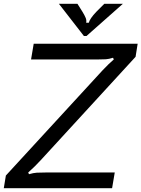

<svg xmlns="http://www.w3.org/2000/svg" viewBox="-49 -994 747 1014"><path d="M-29 0 -18 -67 493 -623Q526 -658 552 -680L548 -689Q526 -682 510 -681Q494 -680 469 -680H115L129 -763H678L667 -694L167 -149Q137 -116 100 -83L104 -74Q128 -81 145.5 -82Q163 -83 191 -83H557L543 0ZM394 -804 262 -974H360L387 -931Q398 -913 403.5 -899.5Q409 -886 406 -874H420Q425 -895 459 -931L502 -974H600L408 -804Z"/></svg>

Font: Open Sauce Sans
Style: Italic
Weight: 400
Italic angle: -10°
Designer: Alfredo Marco Pradil
Foundry: Creative Sauce Fz LLC
Version: Version 1.477